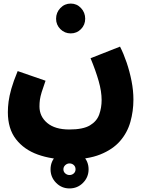

<svg xmlns="http://www.w3.org/2000/svg" viewBox="-20 -662 822 1075"><path d="M24 -34Q24 -62 28 -93Q32 -124 43.5 -165Q55 -206 79 -264L235 -210Q221 -171 213.5 -146.5Q206 -122 203.5 -104Q201 -86 201 -66Q201 -10 244.5 26.5Q288 63 368 63Q445 63 483.5 40Q522 17 535.5 -21Q549 -59 549 -102Q549 -150 532.5 -208Q516 -266 487 -336L652 -401Q672 -362 689 -312Q706 -262 716.5 -208.5Q727 -155 727 -104Q727 -40 710 20.5Q693 81 652 128Q611 175 541 203Q471 231 364 231Q269 231 192 203.5Q115 176 69.5 117.5Q24 59 24 -34ZM376 -475Q342 -475 318 -499Q294 -523 294 -557Q294 -592 318 -617Q342 -642 376 -642Q410 -642 433.5 -617Q457 -592 457 -557Q457 -523 433.5 -499Q410 -475 376 -475ZM369 393Q325 393 294 361.5Q263 330 263 286Q263 242 294 210.5Q325 179 369 179Q414 179 445 210.5Q476 242 476 286Q476 330 445 361.5Q414 393 369 393ZM369 318Q383 318 393 309Q403 300 403 286Q403 271 393 262Q383 253 369 253Q356 253 345.5 262.5Q335 272 335 286Q335 300 345.5 309Q356 318 369 318Z"/></svg>

Font: Noto Sans Arabic Blk
Style: Regular
Weight: 900
Designer: Monotype Design Team, Nadine Chahine, Nizar Qandah and Khaled Hosny
Foundry: Monotype Imaging Inc.
Version: Version 2.012; ttfautohint (v1.8.4.7-5d5b)